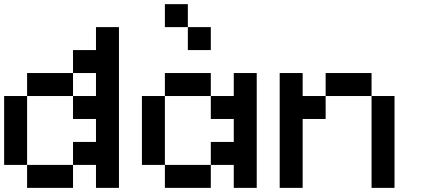

<svg xmlns="http://www.w3.org/2000/svg" viewBox="-20 -909 2040 929"><path d="M111.1 -111.1H0V-444.4H111.1ZM444.4 -666.7V-777.8H555.6V0H444.4V-111.1H333.3V-222.2H444.4V-333.3H333.3V-444.4H444.4V-555.6H333.3V-666.7ZM333.3 -444.4H111.1V-555.6H333.3ZM333.3 0H111.1V-111.1H333.3Z M777.8 -111.1H666.7V-444.4H777.8ZM1111.1 -333.3H1000V-444.4H1111.1V-555.6H1222.2V0H1111.1V-111.1H1000V-222.2H1111.1ZM1000 0H777.8V-111.1H1000ZM1000 -444.4H777.8V-555.6H1000ZM888.9 -777.8H777.8V-888.9H888.9ZM1000 -666.7H888.9V-777.8H1000Z M1444.4 -333.3V0H1333.3V-555.6H1444.4V-444.4H1555.6V-333.3ZM1888.9 0H1777.8V-444.4H1888.9ZM1777.8 -444.4H1555.6V-555.6H1777.8Z"/></svg>

Font: Pixeloid Mono
Style: Regular
Weight: 400
Monospace: yes
Designer: GGBotNet
Foundry: GGBotNet
Version: 0.5